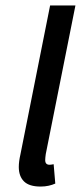

<svg xmlns="http://www.w3.org/2000/svg" viewBox="-20 -675 301 705"><path d="M129 10Q87 10 68 -9Q49 -28 49 -62Q49 -72 50.5 -83.5Q52 -95 55 -108L164 -655H257L148 -109Q147 -101 146.5 -96.5Q146 -92 146 -87Q146 -70 162 -70Q165 -70 168 -70.5Q171 -71 177 -72L183 -1Q172 4 158.5 7Q145 10 129 10Z"/></svg>

Font: Source Sans 3 Medium
Style: Italic
Weight: 500
Italic angle: -11°
Designer: Paul D. Hunt
Foundry: Adobe
Version: Version 3.052;hotconv 1.1.0;makeotfexe 2.6.0